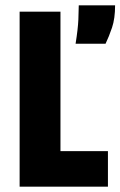

<svg xmlns="http://www.w3.org/2000/svg" viewBox="-20 -704 454 724"><path d="M54 0V-660H208V-134H387V0ZM265 -539Q274 -595 275.5 -630Q277 -665 277 -684H414Q414 -634 402.5 -600Q391 -566 378 -539Z"/></svg>

Font: Bricolage Grotesque 12pt Condensed ExtraBold
Style: Regular
Weight: 800
Width: 3
Designer: Mathieu Triay
Foundry: Atelier Triay
Version: Version 1.001; ttfautohint (v1.8.4.7-5d5b);gftools[0.9.33.de